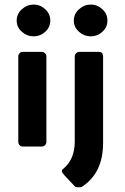

<svg xmlns="http://www.w3.org/2000/svg" viewBox="-20 -641 545 840"><path d="M163 -414Q171 -414 177 -408Q183 -402 183 -394V-20Q183 -12 177 -6Q171 0 163 0H78Q71 0 65.5 -6Q60 -12 60 -20V-394Q60 -402 65.5 -408Q71 -414 78 -414ZM127 -621Q156 -621 178 -600.5Q200 -580 200 -551Q200 -522 178 -502Q156 -482 127 -482Q98 -482 75.5 -502Q53 -522 53 -551Q53 -580 75.5 -600.5Q98 -621 127 -621ZM260 124H261Q254 118 251.5 111.5Q249 105 254 100Q282 77 294.5 47Q307 17 307 -21V-394Q307 -402 313 -408Q319 -414 328 -414H413Q423 -414 427 -408Q431 -402 431 -394V-17Q431 52 407 100Q383 148 337 177Q332 179 323 178.5Q314 178 309 176ZM377 -621Q406 -621 428 -600.5Q450 -580 450 -551Q450 -522 428 -502Q406 -482 377 -482Q348 -482 325.5 -502Q303 -522 303 -551Q303 -580 325.5 -600.5Q348 -621 377 -621Z"/></svg>

Font: Stadtwerke
Style: Bold
Weight: 700
Designer: Santiago Orozco
Foundry: Typemade
Version: Version 1.003